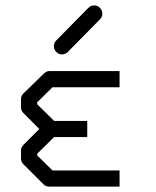

<svg xmlns="http://www.w3.org/2000/svg" viewBox="-20 -745 580 713"><path d="M180 -573Q180 -586 189 -595L308.3 -716Q317.2 -725 329.2 -725Q342.1 -725 351.1 -716Q360 -707 360 -694Q360 -682 351.1 -673L231.7 -552Q222.8 -543 209.8 -543Q197.9 -543 189 -552Q180 -561 180 -573ZM424 -52H162Q150 -52 141 -61L67 -135Q58 -144 58 -156V-186Q58 -198 67 -207L126 -266L67 -325Q58 -334 58 -346V-377Q58 -389 67 -398L141 -470Q152 -481 162 -481H424V-421H175L118 -365V-358L181 -296H304V-236H181L118 -174V-168L175 -112H424Z"/></svg>

Font: ibm3270
Style: Regular
Weight: 400
Monospace: yes
Version: Version 2.0.3